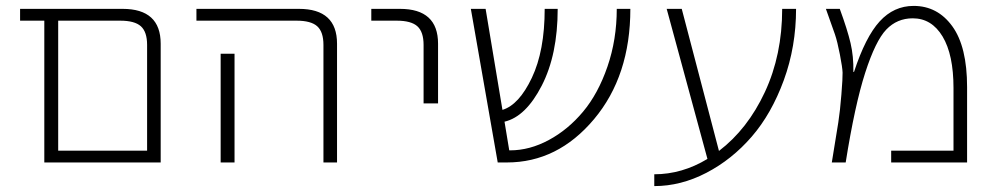

<svg xmlns="http://www.w3.org/2000/svg" viewBox="-20 -550 3367 650"><path d="M478 -398Q478 -442 457 -461Q436 -480 387 -480H177V-40H478ZM177 0H130V-480H48V-520H395Q524 -520 524 -402V0Z M774 -368V-47V0H727V-47V-368ZM645 -480V-520H992Q1121 -520 1121 -402V0H1075V-398Q1075 -442 1054 -461Q1033 -480 984 -480Z M1237 -480V-520H1334Q1463 -520 1463 -402V-200H1414V-398Q1414 -442 1393 -461Q1372 -480 1323 -480Z M2114 -520Q2114 -293 1991 -146.5Q1868 0 1696 0H1665L1574 -520H1624L1681 -178Q1737 -195 1780.5 -286.5Q1824 -378 1824 -520H1868Q1868 -365 1814 -260Q1760 -155 1688 -138L1704 -41H1707Q1773 -41 1838 -76Q1903 -111 1954 -172Q2005 -233 2036.5 -324.5Q2068 -416 2068 -520Z M2414 -39Q2511 -113 2569.5 -238.5Q2628 -364 2628 -520H2675Q2675 -392 2633.5 -278.5Q2592 -165 2525 -87.5Q2458 -10 2371.5 35Q2285 80 2195 80V40Q2289 40 2375 -12L2237 -520H2288Z M2997 0V-40H3208V-252Q3208 -365 3171 -426.5Q3134 -488 3070 -488Q3017 -488 2980.5 -450Q2944 -412 2909 -303.5Q2874 -195 2843 0H2796Q2812 -97 2818 -135.5Q2824 -174 2828.5 -230.5Q2833 -287 2832.5 -304Q2832 -321 2823.5 -365Q2815 -409 2806.5 -434Q2798 -459 2776 -520H2823Q2849 -449 2859.5 -404Q2870 -359 2869 -307L2871 -306Q2910 -425 2958 -477.5Q3006 -530 3073 -530Q3154 -530 3204 -461Q3254 -392 3254 -255V0Z"/></svg>

Font: Mplus 1p Light
Style: Regular
Weight: 300
Version: Version 1.061